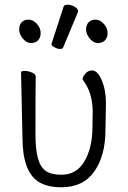

<svg xmlns="http://www.w3.org/2000/svg" viewBox="-20 -779 540 812"><path d="M198 -594Q249 -750 249 -751Q251 -759 266 -759Q281 -759 295.5 -750.5Q310 -742 310 -732Q310 -730 310 -729L247 -578Q245 -572 234 -572Q223 -572 210.5 -579Q198 -586 198 -590Q198 -592 198 -594ZM424 -608.5Q413 -597 394 -597Q375 -597 359.5 -616Q344 -635 344 -654Q344 -673 354.5 -684.5Q365 -696 384 -696Q403 -696 419 -678Q435 -660 435 -640Q435 -620 424 -608.5ZM141 -608.5Q130 -597 111 -597Q92 -597 76.5 -616Q61 -635 61 -654Q61 -673 71.5 -684.5Q82 -696 101 -696Q120 -696 136 -678Q152 -660 152 -640Q152 -620 141 -608.5ZM426 -230Q426 -121 379 -54Q332 13 240 13Q177 13 140 -12Q75 -57 75 -198Q71 -394 69 -474Q70 -479 85 -479Q100 -479 115.5 -472Q131 -465 131 -456Q130 -401 130 -210Q130 -149 140 -111Q150 -73 173 -56.5Q196 -40 240 -40Q304 -40 337.5 -97.5Q371 -155 371 -242L372 -306Q372 -388 330 -441L329 -444Q329 -453 340.5 -467Q352 -481 369 -481Q393 -481 410.5 -439.5Q428 -398 428 -342Q428 -339 426 -230Z"/></svg>

Font: Moon Stars Kai HW Light
Style: Regular
Weight: 300
Designer: GuiWonder
Version: Version 1.101